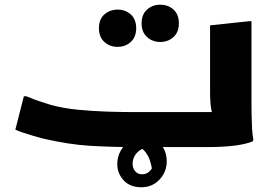

<svg xmlns="http://www.w3.org/2000/svg" viewBox="-20 -625 1168 816"><path d="M81.4 -215.8H92.2Q103.2 -210.8 122.9 -203.5Q142.5 -196.1 162.2 -190.1Q181.8 -184.1 192.8 -180.1Q245.8 -165.1 310.3 -158.8Q374.8 -152.4 436.3 -150.6Q497.8 -148.7 540.8 -148.7H952.4L893.9 -122.1Q882.2 -134 877.5 -162.7Q872.8 -191.3 872.8 -232.8V-517.2L1038 -534.8H1048.8V-186Q1048.8 -166 1049.3 -136.5Q1049.8 -107 1051.3 -78.5Q1052.8 -50 1056.8 -32L1054 -24Q1024 -12 975.9 -6Q927.8 0 864.8 0H540.8Q450.8 0 362.2 -5.4Q273.5 -10.7 164.5 -35.7Q145.5 -40.7 122.6 -47.3Q99.7 -53.8 79 -60.9Q58.2 -67.9 45.2 -73.9ZM661 -446.6Q628.2 -446.6 605 -467.6Q581.8 -488.5 581.8 -525.8Q581.8 -563.8 605 -584.4Q628.2 -605 661 -605Q694.5 -605 717.4 -584.4Q740.2 -563.8 740.2 -525.8Q740.2 -488.5 717.4 -467.6Q694.5 -446.6 661 -446.6ZM479.6 -425.8Q446.8 -425.8 423.6 -446.8Q400.4 -467.7 400.4 -505Q400.4 -543 423.6 -563.6Q446.8 -584.2 479.6 -584.2Q513.1 -584.2 535.9 -563.6Q558.8 -543 558.8 -505Q558.8 -467.7 535.9 -446.8Q513.1 -425.8 479.6 -425.8ZM591.7 -43.3Q628.6 -43.3 658.6 -15.3Q688.6 12.7 688.6 62.3Q688.6 90.8 674.7 115.6Q660.8 140.4 636.7 155.7Q612.5 170.9 581 170.9Q532.4 170.9 505.4 141.3Q478.4 111.6 478.4 72.7Q478.4 41.5 493.1 15.2Q507.9 -11.1 533.7 -27.2Q559.5 -43.3 591.7 -43.3ZM611.8 1.7Q588.7 3.2 573.4 14.4Q558 25.5 550.8 40.6Q543.5 55.6 543.5 70.2Q543.5 89.8 554.5 102.7Q565.4 115.7 583 115.7Q602.9 115.7 615.4 103.2Q627.8 90.8 635 74.5Q642.1 58.2 644.8 46.5L625.7 133.3Q628.6 120 626.7 100.3Q624.8 80.6 617.9 59.4Q611 38.1 598.4 21.5Q585.7 4.9 566.8 -2.2Z"/></svg>

Font: Kufam
Style: Italic
Weight: 400
Italic angle: -11°
Designer: Artur Schmal
Foundry: Original Type
Version: Version 1.301; ttfautohint (v1.8.3)